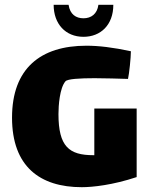

<svg xmlns="http://www.w3.org/2000/svg" viewBox="-20 -767 623 798"><path d="M327 -614C398 -614 451 -663 451 -747H389C384 -709 359 -691 327 -691C296 -691 271 -707 265 -747H203C203 -668 252 -614 327 -614ZM372 -316V-122H368C267 -122 223 -158 223 -293C223 -328 228 -401 252 -429C260 -439 312 -442 373 -442C419 -442 471 -440 512 -439C517 -460 524 -528 524 -554C449 -570 391 -577 339 -577C149 -577 30 -483 30 -278C30 -75 146 11 320 11C365 11 449 2 548 -31V-316Z"/></svg>

Font: FilmFarsi Display
Style: Regular
Weight: 400
Designer: Borna Izadpanah
Foundry: Borna Izadpanah
Version: Version 1.000;PS 001.000;hotconv 1.0.88;makeotf.lib2.5.64775